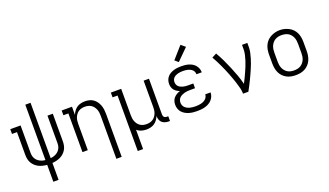

<svg xmlns="http://www.w3.org/2000/svg" viewBox="-84 -1384 3768 2201"><g transform="rotate(-20 1800.0 -283.5)"><path d="M268 205V-1Q242 -3 216.5 -9Q191 -15 168 -26.5Q145 -38 126 -55.5Q107 -73 94 -95.5Q81 -118 76 -143.5Q71 -169 71 -195V-472H10V-530H136V-195Q136 -177 139.5 -160Q143 -143 151.5 -127.5Q160 -112 172.5 -100Q185 -88 200.5 -79.5Q216 -71 233 -66Q250 -61 268 -60V-735H332V-60Q350 -61 367 -66Q384 -71 399.5 -79.5Q415 -88 427.5 -100Q440 -112 448.5 -127.5Q457 -143 460.5 -160Q464 -177 464 -195V-530H529V-195Q529 -169 524 -143.5Q519 -118 506 -95.5Q493 -73 474 -55.5Q455 -38 432 -26.5Q409 -15 383.5 -9Q358 -3 332 -1V205Z M1037 205V-320Q1037 -340 1034.5 -360Q1032 -380 1024.5 -398.5Q1017 -417 1005 -433Q993 -449 976 -460Q959 -471 939.5 -475.5Q920 -480 900 -480Q880 -480 860.5 -475.5Q841 -471 824 -460Q807 -449 795 -433Q783 -417 775.5 -398.5Q768 -380 765.5 -360Q763 -340 763 -320V0H698V-472H637V-530H763V-430Q772 -454 787.5 -475.5Q803 -497 824.5 -511.5Q846 -526 872 -532Q898 -538 923 -538Q950 -538 976.5 -531.5Q1003 -525 1024.5 -509.5Q1046 -494 1061.5 -472Q1077 -450 1086 -425Q1095 -400 1098.5 -373.5Q1102 -347 1102 -320V205Z M1298 205V-472H1237V-530H1363V-210Q1363 -190 1365.5 -170Q1368 -150 1375.5 -131.5Q1383 -113 1395 -97Q1407 -81 1424 -70Q1441 -59 1460.5 -54.5Q1480 -50 1500 -50Q1520 -50 1539.5 -54.5Q1559 -59 1576 -70Q1593 -81 1605 -97Q1617 -113 1624.5 -131.5Q1632 -150 1634.5 -170Q1637 -190 1637 -210V-530H1702V-95Q1702 -86 1704.5 -77Q1707 -68 1713.5 -61.5Q1720 -55 1729 -52.5Q1738 -50 1747 -50H1763V8H1747Q1726 8 1704.5 2Q1683 -4 1667.5 -18Q1652 -32 1644.5 -53Q1637 -74 1637 -95V-100Q1628 -76 1612.5 -54.5Q1597 -33 1575.5 -18.5Q1554 -4 1528 2Q1502 8 1477 8Q1446 8 1416 -1Q1386 -10 1363 -31V205Z M2097 8Q2072 8 2047.5 5.5Q2023 3 1999 -4Q1975 -11 1953 -23.5Q1931 -36 1914.5 -54.5Q1898 -73 1890 -97Q1882 -121 1882 -146Q1882 -169 1889 -191Q1896 -213 1911 -229.5Q1926 -246 1945.5 -257.5Q1965 -269 1987 -276Q1968 -283 1951 -294Q1934 -305 1921.5 -320.5Q1909 -336 1903.5 -355.5Q1898 -375 1898 -395Q1898 -418 1905.5 -440Q1913 -462 1928 -479.5Q1943 -497 1963.5 -508.5Q1984 -520 2006 -526.5Q2028 -533 2051 -535.5Q2074 -538 2097 -538Q2120 -538 2143 -535.5Q2166 -533 2187.5 -526.5Q2209 -520 2229 -508.5Q2249 -497 2264 -479.5Q2279 -462 2287.5 -440Q2296 -418 2296 -396Q2296 -395 2296 -394Q2296 -393 2296 -392H2231Q2231 -393 2231 -393.5Q2231 -394 2231 -394Q2231 -409 2225 -423Q2219 -437 2208 -447Q2197 -457 2183.5 -463.5Q2170 -470 2156 -473.5Q2142 -477 2127 -478.5Q2112 -480 2097 -480Q2082 -480 2067 -478.5Q2052 -477 2037.5 -473.5Q2023 -470 2009.5 -463.5Q1996 -457 1985 -447Q1974 -437 1968.5 -422.5Q1963 -408 1963 -393Q1963 -378 1968.5 -363.5Q1974 -349 1985 -338.5Q1996 -328 2010 -321.5Q2024 -315 2039 -311Q2054 -307 2069.5 -306Q2085 -305 2100 -305H2161V-247H2100Q2083 -247 2066 -245.5Q2049 -244 2032.5 -239.5Q2016 -235 2000 -227.5Q1984 -220 1971.5 -208.5Q1959 -197 1953 -180.5Q1947 -164 1947 -147Q1947 -130 1953.5 -114.5Q1960 -99 1972 -87.5Q1984 -76 1999.5 -68.5Q2015 -61 2031 -57Q2047 -53 2064 -51.5Q2081 -50 2097 -50Q2114 -50 2130 -51.5Q2146 -53 2162 -56.5Q2178 -60 2193 -67Q2208 -74 2220 -84.5Q2232 -95 2239.5 -110Q2247 -125 2247 -141Q2247 -141 2247 -141Q2247 -141 2247 -141H2312Q2312 -141 2312 -140.5Q2312 -140 2312 -140Q2312 -116 2302.5 -93Q2293 -70 2276.5 -52Q2260 -34 2238.5 -22Q2217 -10 2193.5 -3.5Q2170 3 2146 5.5Q2122 8 2097 8ZM2089 -592 2047 -628 2174 -772 2226 -728Z M2657 0Q2657 -34 2648.5 -67.5Q2640 -101 2630 -133.5Q2620 -166 2608.5 -198Q2597 -230 2584.5 -262Q2572 -294 2558.5 -325.5Q2545 -357 2530.5 -388Q2516 -419 2500.5 -449Q2485 -479 2468 -509L2524 -538Q2554 -487 2579.5 -433.5Q2605 -380 2627.5 -326Q2650 -272 2670.5 -216.5Q2691 -161 2705 -103Q2721 -133 2735.5 -163Q2750 -193 2763.5 -223.5Q2777 -254 2789.5 -284.5Q2802 -315 2812 -347Q2822 -379 2829.5 -411.5Q2837 -444 2837 -477V-530H2902V-477Q2902 -445 2895 -413.5Q2888 -382 2879 -351Q2870 -320 2858.5 -290Q2847 -260 2834.5 -230.5Q2822 -201 2808.5 -172Q2795 -143 2781 -114Q2767 -85 2752 -56.5Q2737 -28 2722 0Z M3300 8Q3271 8 3242.5 2.5Q3214 -3 3189 -16.5Q3164 -30 3144 -51Q3124 -72 3112 -98Q3100 -124 3095 -152.5Q3090 -181 3090 -210V-320Q3090 -349 3095 -377.5Q3100 -406 3112 -432Q3124 -458 3144 -479Q3164 -500 3189.5 -513.5Q3215 -527 3243 -534Q3271 -541 3300 -541Q3329 -541 3357 -534Q3385 -527 3410.5 -513.5Q3436 -500 3456 -479Q3476 -458 3488 -432Q3500 -406 3505 -377.5Q3510 -349 3510 -320V-210Q3510 -181 3505 -152.5Q3500 -124 3488 -98Q3476 -72 3456 -51Q3436 -30 3411 -16.5Q3386 -3 3357.5 2.5Q3329 8 3300 8ZM3300 -50Q3320 -50 3340.5 -54Q3361 -58 3378.5 -68.5Q3396 -79 3409.5 -95Q3423 -111 3431 -130Q3439 -149 3442 -169.5Q3445 -190 3445 -210V-320Q3445 -341 3442 -361.5Q3439 -382 3431 -401Q3423 -420 3409.5 -436Q3396 -452 3378 -462Q3360 -472 3339.5 -476Q3319 -480 3298 -480Q3278 -480 3258 -475.5Q3238 -471 3220.5 -460.5Q3203 -450 3190 -434Q3177 -418 3169 -399.5Q3161 -381 3158 -360.5Q3155 -340 3155 -320V-210Q3155 -190 3158 -169.5Q3161 -149 3169 -130Q3177 -111 3190.5 -95Q3204 -79 3221.5 -68.5Q3239 -58 3259.5 -54Q3280 -50 3300 -50Z"/></g></svg>

Font: Iosevka Slab Light Extended
Style: Regular
Weight: 300
Width: 7
Monospace: yes
Designer: Belleve Invis
Foundry: Belleve Invis
Version: Version 11.1.0; ttfautohint (v1.8.3)